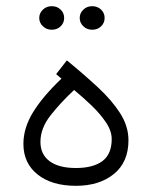

<svg xmlns="http://www.w3.org/2000/svg" viewBox="-20 -603 491 621"><path d="M178.7 -348.6 161.6 -363.3 196.3 -407.7Q250.5 -363.3 295.9 -321.3Q341.3 -279.3 368.4 -237.1Q395.5 -194.8 395.5 -149.4Q395.5 -78.6 348.4 -40.3Q301.3 -2 225.6 -2Q147.5 -2 101.6 -38.6Q55.7 -75.2 55.7 -137.7Q55.7 -189 86.9 -240Q118.2 -291 178.7 -348.6ZM341.3 -153.3Q341.3 -179.7 322.5 -207.5Q303.7 -235.4 275.9 -262Q248 -288.6 219.7 -312Q176.8 -272 143.8 -230.2Q110.8 -188.5 110.8 -144Q110.8 -103.5 140.6 -81.5Q170.4 -59.6 225.1 -59.6Q281.2 -59.6 311.3 -82Q341.3 -104.5 341.3 -153.3ZM237.8 -544.9Q237.8 -560.5 249.5 -571.8Q261.2 -583 278.3 -583Q295.4 -583 306.9 -572Q318.4 -561 318.4 -544.9Q318.4 -528.8 306.9 -517.8Q295.4 -506.8 278.3 -506.8Q261.2 -506.8 249.5 -518.1Q237.8 -529.3 237.8 -544.9ZM106.9 -544.9Q106.9 -560.5 118.7 -571.8Q130.4 -583 147.5 -583Q164.6 -583 176 -572Q187.5 -561 187.5 -544.9Q187.5 -528.8 176 -517.8Q164.6 -506.8 147.5 -506.8Q130.4 -506.8 118.7 -518.1Q106.9 -529.3 106.9 -544.9Z"/></svg>

Font: Vazirmatn RD UI ExtraLight
Style: Regular
Weight: 200
Designer: Saber Rastikerdar
Foundry: Saber Rastikerdar
Version: Version 33.003